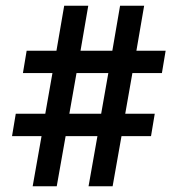

<svg xmlns="http://www.w3.org/2000/svg" viewBox="-20 -650 620 670"><path d="M94 0 125 -175H22L35 -253H138L163 -395H60L73 -473H177L204 -630H288L261 -473H372L399 -630H483L456 -473H558L545 -395H442L417 -253H520L507 -175H404L373 0H289L320 -175H209L178 0ZM222 -253H333L358 -395H247Z"/></svg>

Font: Sometype Mono
Style: Bold
Weight: 700
Monospace: yes
Designer: Ryoichi Tsunekawa
Foundry: Dharma Type
Version: Version 1.000; ttfautohint (v1.8.3)